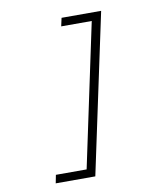

<svg xmlns="http://www.w3.org/2000/svg" viewBox="-87 -772 824 941"><g transform="rotate(-10 325.0 -301.0)"><path d="M114 96 122 55H275L426 -657H274L283 -698H480L311 96Z"/></g></svg>

Font: Azeret Mono Thin
Style: Italic
Weight: 100
Italic angle: -12°
Designer: Martin Vácha
Foundry: Displaay
Version: Version 1.000; Glyphs 3.0.3, build 3074